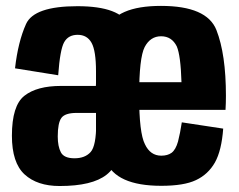

<svg xmlns="http://www.w3.org/2000/svg" viewBox="-20 -623 808 648"><path d="M446.7 -211.8V-374.1Q446.7 -469.1 416.9 -535.6Q387.1 -602.1 241.4 -602.1Q95 -602.1 67.9 -542Q40.9 -482 30.7 -392.4L176.4 -369Q182.6 -456.5 196.8 -481Q210.9 -505.5 242.1 -505.5Q274 -505.5 289 -478.5Q304 -451.5 304 -382.4V-115.5L328.6 -107.4ZM181.3 4.8Q291.5 4.8 339.7 -33.4Q387.9 -71.6 390.4 -156.3L304.7 -206.5Q304.7 -130.9 285.9 -109.9Q267 -88.8 231.5 -88.8Q195.9 -88.8 185.4 -109Q174.9 -129.1 174.9 -162.4Q174.9 -207.9 187.1 -224.9Q199.3 -241.9 238.8 -241.9Q268.8 -241.9 309.6 -241.9V-333Q239.5 -333 185.9 -333Q104.7 -333 62.4 -299.8Q20.2 -266.7 20.2 -164.9Q20.2 -73.7 62.9 -34.4Q105.6 4.8 181.3 4.8ZM524.3 4.1V-97.6Q487.2 -97.6 469.1 -136.3Q449.6 -174.2 449.6 -299.8Q449.6 -428 468.3 -464.3Q487.5 -500.6 523.6 -500.6Q559.8 -500.6 576.7 -466.3Q589.8 -435.6 592.5 -345.5H436.3V-252.1H741.1Q742.5 -274.9 742.5 -300Q742.5 -439.9 710.4 -521.7Q678.2 -603.1 523.3 -603.1Q370.9 -603.1 337.3 -521.9Q303.1 -440.8 303.1 -300.5Q303.1 -166.3 336.9 -80.4Q370.5 4.1 524.3 4.1ZM524.3 -97.6V4.1Q601.1 4.1 641.3 -15.1Q682.3 -34.2 705.4 -74.7Q727.9 -114.9 733.3 -188.9L593.6 -210.1Q588.1 -173.6 580.8 -145.3Q573 -117.7 559.1 -107.3Q545.7 -97.6 524.3 -97.6Z"/></svg>

Font: Anybody Thin Condensed
Style: Regular
Weight: 100
Width: 3
Version: Version 1.113;gftools[0.9.25]